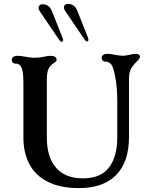

<svg xmlns="http://www.w3.org/2000/svg" viewBox="-20 -954 799 984"><path d="M100 -250V-528Q100 -586 90 -608Q80 -629 60 -628H58Q50 -628 45 -634Q40 -640 40 -648Q40 -656 47.5 -662Q55 -668 70 -668Q82 -668 106 -664Q117 -662 130.5 -660Q144 -658 159 -658Q178 -658 205 -663Q222 -668 240 -668Q254 -668 262 -662.5Q270 -657 270 -648Q270 -643 266.5 -639Q263 -635 258 -632Q248 -626 240 -618Q220 -598 220 -548V-250Q220 -148 267.5 -94Q315 -40 405 -40Q496 -40 538.5 -95.5Q581 -151 581 -250V-438Q581 -502 571 -558Q562 -607 551 -622.5Q540 -638 521 -638Q512 -638 506.5 -643.5Q501 -649 501 -658Q501 -666 508.5 -672Q516 -678 531 -678Q548 -678 568 -673Q601 -668 610 -668Q619 -668 644 -673Q661 -678 676 -678Q697 -678 697 -663Q697 -653 679 -637L671 -628Q655 -611 648 -593.5Q641 -576 641 -548V-250Q641 -124 575 -57Q509 10 385 10Q289 10 225.5 -22Q162 -54 131 -112Q100 -170 100 -250ZM301 -759 247 -895Q239 -915 227 -923.5Q215 -932 199 -932Q184 -932 179 -921.5Q174 -911 184 -896L283 -750Q290 -740 297 -740Q302 -740 303 -745.5Q304 -751 301 -759ZM431 -761 377 -897Q369 -917 357 -925.5Q345 -934 329 -934Q314 -934 309 -923.5Q304 -913 314 -898L413 -752Q420 -742 427 -742Q432 -742 433 -747.5Q434 -753 431 -761Z"/></svg>

Font: Raigarh
Style: Regular
Weight: 400
Designer: jaikishan Patel
Foundry: MagicType
Version: Version 1.000;FEAKit 1.0